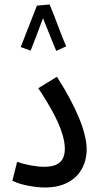

<svg xmlns="http://www.w3.org/2000/svg" viewBox="-20 -828 442 853"><path d="M200 -808 144 -803C129 -764 82 -644 72 -619L116 -603C122 -617 151 -693 171 -747C190 -702 220 -623 230 -602L274 -622C256 -661 217 -772 200 -808ZM35 -25C70 -7 134 5 181 5C309 5 365 -77 365 -164C365 -237 323 -346 233 -487L150 -436C258 -275 268 -203 268 -167C268 -108 234 -87 176 -87C143 -87 96 -95 56 -109Z"/></svg>

Font: Noto Sans Arabic ExtCond Med
Style: Regular
Weight: 500
Width: 2
Designer: Monotype Design Team, Nadine Chahine, Nizar Qandah and Khaled Hosny
Foundry: Monotype Imaging Inc.
Version: Version 2.012